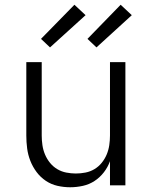

<svg xmlns="http://www.w3.org/2000/svg" viewBox="-20 -782 640 810"><path d="M276 8Q249 8 222.5 2Q196 -4 173.5 -19Q151 -34 134.5 -56Q118 -78 108 -103.5Q98 -129 94.5 -156Q91 -183 91 -210V-520H156V-210Q156 -190 159 -169.5Q162 -149 170 -130Q178 -111 191 -95Q204 -79 221.5 -68.5Q239 -58 259.5 -54Q280 -50 300 -50Q320 -50 340.5 -54Q361 -58 378.5 -68.5Q396 -79 409 -95Q422 -111 430 -130Q438 -149 441 -169.5Q444 -190 444 -210V-520H509V0H444V-102Q435 -77 418.5 -55.5Q402 -34 379.5 -19Q357 -4 330 2Q303 8 276 8ZM387 -582 349 -618 489 -762 536 -718ZM191 -582 153 -618 294 -762 341 -718Z"/></svg>

Font: Iosevka Light Extended
Style: Regular
Weight: 300
Width: 7
Monospace: yes
Designer: Belleve Invis
Foundry: Belleve Invis
Version: Version 32.5.0; ttfautohint (v1.8.4)